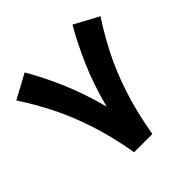

<svg xmlns="http://www.w3.org/2000/svg" viewBox="-175 -813 959 959"><g transform="rotate(-45 304.0 -334.0)"><path d="M240.2 0Q216.3 -136.7 180.9 -242.7Q145.5 -348.6 101.6 -435.3Q57.6 -522 6.8 -599.1L135.3 -668.5Q183.1 -586.9 227.3 -484.4Q271.5 -381.8 304.2 -258.3Q336.4 -382.3 380.9 -484.6Q425.3 -586.9 473.1 -668.5L601.6 -599.1Q550.8 -522 506.8 -435.5Q462.9 -349.1 427.7 -242.9Q392.6 -136.7 368.7 0Z"/></g></svg>

Font: Vazir Black FD-WOL-UI
Style: Black-FD-WOL-UI
Weight: 900
Designer: Saber Rastikerdar
Foundry: Saber Rastikerdar
Version: Version 30.0.0